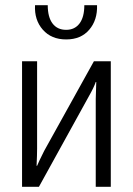

<svg xmlns="http://www.w3.org/2000/svg" viewBox="-20 -720 512 740"><path d="M305 -700H354Q356 -643 324 -605.5Q292 -568 235 -568Q178 -568 145 -605.5Q112 -643 115 -700H164Q164 -654 182.5 -629.5Q201 -605 235 -605Q268 -605 286.5 -629.5Q305 -654 305 -700ZM407 0H349V-338Q349 -356 351 -404H349Q342 -383 322 -348L130 0H65V-484H123V-147Q123 -125 121 -81H123Q128 -94 150 -138L342 -484H407Z"/></svg>

Font: exo2condensed_l
Style: Regular
Weight: 300
Width: 3
Designer: Natanael Gama
Version: Version 1.001;PS 001.001;hotconv 1.0.70;makeotf.lib2.5.58329